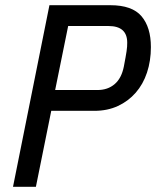

<svg xmlns="http://www.w3.org/2000/svg" viewBox="-20 -718 600 738"><path d="M30 0 170 -698H404Q488 -698 524 -655.5Q560 -613 560 -537Q560 -484 545 -439Q530 -394 501.5 -361.5Q473 -329 433 -310.5Q393 -292 343 -292H177L118 0ZM192 -372H355Q394 -372 420.5 -394.5Q447 -417 456 -462Q460 -483 462.5 -497Q465 -511 466.5 -521Q468 -531 468.5 -538.5Q469 -546 469 -554Q469 -618 397 -618H242Z"/></svg>

Font: IBM Plex Sans Condensed Text
Style: Italic
Weight: 450
Width: 3
Italic angle: -11°
Designer: Mike Abbink, Paul van der Laan, Pieter van Rosmalen
Foundry: Bold Monday
Version: Version 1.1